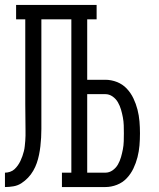

<svg xmlns="http://www.w3.org/2000/svg" viewBox="-20 -755 640 775"><path d="M0 0V-58Q10 -58 20.5 -61.5Q31 -65 38.5 -72Q46 -79 52 -87.5Q58 -96 62.5 -105.5Q67 -115 70.5 -125Q74 -135 76.5 -145Q79 -155 80 -165.5Q81 -176 82 -186.5Q83 -197 83 -207.5Q83 -218 83 -228Q83 -255 82.5 -281.5Q82 -308 82 -335V-677H45V-735H370V-677H332V-433H405Q429 -433 452 -424Q475 -415 491.5 -397.5Q508 -380 518.5 -358Q529 -336 535 -312.5Q541 -289 543 -265Q545 -241 545 -217Q545 -192 543 -168Q541 -144 535 -120.5Q529 -97 518.5 -75Q508 -53 491.5 -35.5Q475 -18 452 -9Q429 0 405 0H230V-58H268V-677H147V-335Q147 -318 147 -301.5Q147 -285 147 -269Q147 -251 147 -234Q147 -217 146 -199.5Q145 -182 143 -164.5Q141 -147 137.5 -130Q134 -113 128.5 -97Q123 -81 114 -65.5Q105 -50 93 -37.5Q81 -25 66.5 -15.5Q52 -6 34.5 -3Q17 0 0 0ZM332 -58H405Q421 -58 434.5 -67.5Q448 -77 456 -91Q464 -105 468.5 -121Q473 -137 476 -152.5Q479 -168 479.5 -184.5Q480 -201 480 -217Q480 -233 479.5 -249Q479 -265 476 -281Q473 -297 468.5 -312.5Q464 -328 456 -342Q448 -356 434.5 -365.5Q421 -375 405 -375H332Z"/></svg>

Font: Iosevka Curly Slab LtEx
Style: Regular
Weight: 300
Width: 7
Monospace: yes
Designer: Belleve Invis
Foundry: Belleve Invis
Version: Version 11.1.0; ttfautohint (v1.8.3)